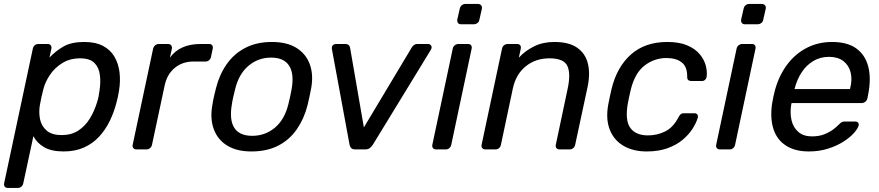

<svg xmlns="http://www.w3.org/2000/svg" viewBox="-44 -737 4337 947"><path d="M-5 190Q-15.2 190 -20.4 183.6Q-25.6 177.3 -23.6 167.1L117.9 -497.1Q119.9 -507.3 127.4 -513.6Q135 -520 145.2 -520H190.9Q201.1 -520 206.2 -513.6Q211.4 -507.3 209.4 -497.1L200.2 -453.2Q231.6 -486.3 270 -508.2Q308.3 -530 371.7 -530Q427.1 -530 463.9 -510.6Q500.7 -491.2 520.4 -457.6Q540.1 -424 545.5 -380.8Q550.8 -337.6 543.1 -290.1Q540.7 -273.7 537.6 -260Q534.5 -246.3 530.1 -229.8Q518.4 -183.8 497.5 -140.7Q476.7 -97.6 445.4 -63.5Q414.1 -29.4 370.7 -9.7Q327.2 10 270.2 10Q208.7 10 173.1 -11.3Q137.5 -32.6 120.7 -65.4L70.8 167.1Q68.8 177.3 61.2 183.6Q53.7 190 43.5 190ZM259.9 -70.7Q308.1 -70.7 342.4 -93.1Q376.6 -115.6 399.2 -152.5Q421.7 -189.5 434.2 -231.1Q439.2 -246.1 442 -260Q444.8 -273.9 446.6 -288.9Q453.4 -331.3 448.6 -367.9Q443.8 -404.4 421.4 -426.9Q399.1 -449.3 350.9 -449.3Q301.2 -449.3 263.5 -426.1Q225.8 -402.8 202.2 -367.5Q178.5 -332.1 169.4 -295.4Q164.9 -279.1 160.2 -256.9Q155.6 -234.7 152.6 -218.2Q146.6 -182.7 153.5 -148.9Q160.5 -115.2 186.2 -92.9Q212 -70.7 259.9 -70.7Z M629.2 0Q619 0 613.7 -6.4Q608.4 -12.7 610.4 -22.9L711.1 -496.3Q713.1 -506.4 721 -513.2Q729 -520 739.2 -520H785Q795.2 -520 800.4 -513.2Q805.6 -506.4 803.6 -496.3L794.1 -452.3Q817.5 -485.8 855.6 -502.9Q893.6 -520 944.7 -520H987.6Q997.7 -520 1002.5 -513.6Q1007.3 -507.3 1005.3 -497.1L996.7 -456.4Q994.7 -446.3 987.1 -439.9Q979.6 -433.5 969.4 -433.5H910.2Q855.9 -433.5 818.1 -402.3Q780.2 -371 768.4 -316.6L705.7 -22.9Q703.7 -12.7 695.9 -6.4Q688 0 677.8 0Z M1195.8 10Q1123.4 10 1076.4 -19.1Q1029.4 -48.1 1010.5 -99.8Q991.5 -151.4 1003.1 -217.1Q1005.3 -233.6 1011.1 -260.1Q1016.9 -286.6 1021.5 -302.9Q1038.4 -369.6 1074.3 -420.7Q1110.1 -471.9 1165.9 -500.9Q1221.7 -530 1297.3 -530Q1371.2 -530 1417.9 -500.9Q1464.6 -471.9 1483.7 -420.7Q1502.8 -369.6 1491 -302.9Q1487.8 -286.6 1482.4 -260.1Q1477 -233.6 1472.6 -217.1Q1455.9 -151.4 1420.3 -99.8Q1384.8 -48.1 1329.1 -19.1Q1273.3 10 1195.8 10ZM1200.3 -67.1Q1263.4 -67.1 1311.3 -106.8Q1359.2 -146.4 1378.1 -222.1Q1382.1 -237.1 1386.9 -260Q1391.7 -282.9 1394.5 -297.9Q1407.6 -374 1381.8 -413.4Q1355.9 -452.9 1292.8 -452.9Q1230.7 -452.9 1182.7 -413.4Q1134.7 -374 1116 -297.9Q1112 -282.9 1106.8 -260Q1101.6 -237.1 1099.6 -222.1Q1086.5 -146.4 1111.5 -106.8Q1136.6 -67.1 1200.3 -67.1Z M1709.4 0Q1693.6 0 1687.7 -7.2Q1681.8 -14.4 1679.8 -25L1593.1 -494.7Q1591.1 -507.5 1597.7 -513.8Q1604.3 -520 1614.2 -520H1659.4Q1669.6 -520 1675.6 -514.8Q1681.6 -509.7 1683.4 -497.6L1750.7 -108.6L1987.2 -503.3Q1989.8 -508.1 1996.7 -514Q2003.7 -520 2014.6 -520H2067.7Q2077.8 -520 2083 -511.2Q2088.2 -502.4 2079.6 -489L1796.1 -25Q1789.1 -14.4 1780.7 -7.2Q1772.3 0 1756.5 0Z M2107.2 0Q2097 0 2091.7 -6.4Q2086.4 -12.7 2088.4 -22.9L2189.1 -497.1Q2191.1 -507.3 2199 -513.6Q2207 -520 2217.2 -520H2264.6Q2274.7 -520 2279.5 -513.6Q2284.3 -507.3 2282.3 -497.1L2181.7 -22.9Q2179.7 -12.7 2172.2 -6.4Q2164.7 0 2154.6 0ZM2230.1 -617.3Q2219.9 -617.3 2215.1 -623.6Q2210.2 -630 2211.4 -640.2L2223.6 -693.7Q2225.6 -703.9 2233.1 -710.7Q2240.7 -717.5 2250.9 -717.5H2313.4Q2323.6 -717.5 2329.2 -710.7Q2334.8 -703.9 2332.8 -693.7L2320.6 -640.2Q2319.4 -630 2311.2 -623.6Q2302.9 -617.3 2292.7 -617.3Z M2350.2 0Q2340 0 2334.7 -6.4Q2329.4 -12.7 2331.4 -22.9L2432.1 -497.1Q2434.1 -507.3 2442 -513.6Q2450 -520 2460.2 -520H2506.8Q2517 -520 2521.8 -513.6Q2526.6 -507.3 2524.6 -497.1L2515.1 -452.7Q2546.3 -486.6 2590.1 -508.3Q2633.9 -530 2690.2 -530Q2762.4 -530 2803 -501.5Q2843.6 -473.1 2855.8 -422.7Q2868.1 -372.2 2853.5 -305.4L2792.9 -22.9Q2790.9 -12.7 2783.4 -6.4Q2775.9 0 2765.7 0H2716.1Q2705.9 0 2700.7 -6.4Q2695.4 -12.7 2697.4 -22.9L2756 -300.1Q2771.8 -374.2 2754.4 -411.8Q2737.1 -449.3 2666 -449.3Q2597.3 -449.3 2548.8 -409.7Q2500.3 -370.1 2485.4 -300.1L2426.7 -22.9Q2424.7 -12.7 2417.3 -6.4Q2409.8 0 2399.6 0Z M3145.6 10Q3079.4 10 3032.1 -17.3Q2984.8 -44.6 2964 -96.4Q2943.1 -148.3 2955.8 -219.8Q2958.8 -235 2963.8 -259.8Q2968.8 -284.6 2972.8 -300Q2999.3 -407.7 3068.7 -468.9Q3138.1 -530 3247.1 -530Q3305.8 -530 3344.8 -513.6Q3383.8 -497.2 3406.2 -470.8Q3428.6 -444.4 3436.6 -415.2Q3444.6 -386.1 3441.6 -360.4Q3440.6 -350.2 3434.2 -343.8Q3427.7 -337.4 3418.4 -337.4H3366.4Q3356.2 -337.4 3350.7 -342.1Q3345.2 -346.8 3345.4 -358.3Q3346.3 -407.2 3318.9 -429Q3291.4 -450.8 3243.1 -450.8Q3183.6 -450.8 3135.5 -413.9Q3087.4 -377 3067.2 -295Q3063.1 -278.7 3059.1 -259.2Q3055.1 -239.6 3052.2 -224.8Q3038.3 -142.4 3065.2 -105.8Q3092 -69.2 3151.6 -69.2Q3198 -69.2 3237.3 -89Q3276.6 -108.7 3301.8 -157.7Q3308.6 -169.9 3314.2 -174.2Q3319.8 -178.5 3329.9 -178.5H3381.1Q3390.5 -178.5 3395.5 -172.1Q3400.4 -165.7 3397.4 -155.6Q3390 -130.6 3371.8 -102Q3353.6 -73.3 3323.4 -47.8Q3293.2 -22.4 3249.1 -6.2Q3204.9 10 3145.6 10Z M3507.2 0Q3497 0 3491.7 -6.4Q3486.4 -12.7 3488.4 -22.9L3589.1 -497.1Q3591.1 -507.3 3599 -513.6Q3607 -520 3617.2 -520H3664.6Q3674.7 -520 3679.5 -513.6Q3684.3 -507.3 3682.3 -497.1L3581.7 -22.9Q3579.7 -12.7 3572.2 -6.4Q3564.7 0 3554.6 0ZM3630.1 -617.3Q3619.9 -617.3 3615.1 -623.6Q3610.2 -630 3611.4 -640.2L3623.6 -693.7Q3625.6 -703.9 3633.1 -710.7Q3640.7 -717.5 3650.9 -717.5H3713.4Q3723.6 -717.5 3729.2 -710.7Q3734.8 -703.9 3732.8 -693.7L3720.6 -640.2Q3719.4 -630 3711.2 -623.6Q3702.9 -617.3 3692.7 -617.3Z M3945.5 10Q3877.2 10 3832.5 -18.9Q3787.8 -47.8 3770.7 -101.2Q3753.6 -154.6 3764.4 -227.3Q3766.3 -239.9 3770.7 -260.6Q3775.2 -281.3 3778.6 -293.6Q3798.6 -365 3838.4 -418.3Q3878.2 -471.6 3934.9 -500.8Q3991.6 -530 4060.3 -530Q4135.6 -530 4179.9 -497.8Q4224.2 -465.6 4238.9 -406.9Q4253.6 -348.3 4237.7 -269.4L4234.2 -251.6Q4232.2 -241.4 4223.8 -235Q4215.4 -228.6 4205.2 -228.6H3860.1Q3860.1 -228.4 3859.6 -225Q3859.1 -221.6 3858.3 -219.6Q3851.9 -179.3 3860.1 -143.8Q3868.3 -108.4 3893.7 -86.3Q3919.1 -64.3 3960.7 -64.3Q3996.7 -64.3 4023.3 -75.2Q4049.8 -86.2 4067 -99.6Q4084.2 -113.1 4091.2 -120.5Q4103 -132.7 4108.7 -135.2Q4114.4 -137.7 4125.6 -137.7H4174Q4183.2 -137.7 4188.2 -132.2Q4193.2 -126.6 4191 -117.4Q4186.8 -102.4 4167.7 -80.8Q4148.5 -59.2 4115.7 -38.2Q4082.9 -17.3 4039.7 -3.7Q3996.6 10 3945.5 10ZM3874.9 -297.6H4148.3L4149.1 -301Q4160.6 -345.7 4151.3 -380.9Q4142 -416 4115 -436.3Q4088 -456.6 4044.9 -456.6Q4001.9 -456.6 3967.8 -436.3Q3933.7 -416 3910.5 -380.9Q3887.2 -345.7 3875.7 -301Z"/></svg>

Font: Rubik Light
Style: Italic
Weight: 300
Italic angle: -12°
Designer: Hubert and Fischer
Foundry: Hubert and Fischer
Version: Version 2.300;gftools[0.9.30]